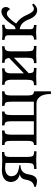

<svg xmlns="http://www.w3.org/2000/svg" viewBox="940 -1462 721 2640"><g transform="rotate(-90 1300.0 -141.5)"><path d="M127.4 7.8Q80.6 3.9 48.8 -10.3L55.2 -32.7Q83.5 -32.7 111.6 -57.6Q139.6 -82.5 150.9 -150.6Q162.1 -218.8 225.6 -229Q121.1 -254.9 117.7 -353.5Q124.5 -470.7 275.4 -475.6Q290.5 -475.6 336.9 -473.1Q383.3 -470.7 414.6 -470.7Q452.1 -470.7 530.8 -474.6V-441.9Q488.8 -441.9 475.8 -426.5Q462.9 -411.1 462.9 -371.1V-133.3Q462.9 -66.4 477.3 -49.3Q491.7 -32.2 541 -32.2V0.5Q460.9 -3.4 426.8 -3.4Q370.6 -3.4 296.4 0.5V-32.2Q351.1 -32.2 365.5 -49.8Q379.9 -67.4 379.9 -137.2V-424.8Q342.8 -431.2 304.7 -431.2Q207.5 -425.8 196.8 -353.5Q196.8 -287.6 243.4 -263.7Q290 -239.7 349.6 -236.3L349.1 -219.7Q238.3 -219.7 222.2 -106Q206.1 7.8 127.4 7.8Z M1364.7 0H626.5V-34.2Q654.8 -34.2 669.2 -50Q683.6 -65.9 683.6 -126.5V-347.2Q683.6 -402.3 672.4 -420.7Q661.1 -439 626.5 -439V-473.6Q676.3 -470.2 726.6 -470.2Q776.4 -470.2 826.2 -473.6V-439Q793.5 -439 781.2 -421.6Q769 -404.3 769 -347.2V-36.1H953.1V-347.2Q953.1 -401.9 941.7 -420.4Q930.2 -439 896 -439V-473.6Q943.8 -470.2 991.7 -470.2Q1039.1 -470.2 1086.9 -473.6V-439Q1061 -438.5 1049.8 -420.9Q1038.6 -403.3 1038.6 -347.2V-36.1H1222.2V-347.2Q1222.2 -402.3 1210.9 -420.7Q1199.7 -439 1165 -439V-473.6Q1214.8 -470.2 1265.1 -470.2Q1314.9 -470.2 1364.7 -473.6V-439Q1331.5 -439 1319.6 -420.7Q1307.6 -402.3 1307.6 -347.2V-125Q1307.6 -70.3 1320.6 -52.7Q1333.5 -35.2 1364.7 -34.2ZM1364.7 198.7H1328.1Q1328.1 97.2 1291.5 48.6Q1254.9 0 1197.3 0H1153.3Q1157.2 -29.3 1364.7 -34.2Z M1988.8 0Q1918 -3.9 1871.1 -3.9Q1816.4 -3.9 1752 0V-34.2Q1804.7 -34.2 1815.7 -57.4Q1826.7 -80.6 1826.7 -134.8V-310.1L1613.8 -106.4Q1615.7 -68.8 1624.3 -51.5Q1632.8 -34.2 1686 -34.2V0Q1615.2 -3.9 1568.4 -3.9Q1513.7 -3.9 1449.2 0V-34.2Q1502 -34.2 1512.9 -57.4Q1523.9 -80.6 1523.9 -134.8V-355.5Q1523.9 -389.2 1510.5 -413.8Q1497.1 -438.5 1454.1 -438.5V-473.6Q1508.8 -468.8 1568.4 -468.8Q1620.6 -468.8 1681.2 -473.6V-438.5Q1639.2 -438.5 1625.7 -415.3Q1612.3 -392.1 1612.3 -356.4V-173.3L1823.2 -375.5Q1821.8 -398.9 1810.8 -418.7Q1799.8 -438.5 1756.8 -438.5V-473.6Q1811.5 -468.8 1871.1 -468.8Q1923.3 -468.8 1983.9 -473.6V-438.5Q1941.9 -438.5 1928.5 -417.7Q1915 -397 1915 -361.3V-131.8Q1915 -76.7 1925.3 -55.4Q1935.5 -34.2 1988.8 -34.2Z M2482.4 9.8Q2397.5 9.8 2353.5 -105.7Q2309.6 -221.2 2219.2 -229.5V-77.6Q2219.2 -34.2 2276.9 -34.2V0L2177.7 -5.4Q2126 -3.4 2075.7 0V-34.2Q2135.3 -34.2 2135.3 -77.6V-395Q2135.3 -438.5 2072.3 -438.5V-472.7Q2122.1 -467.8 2172.4 -467.8Q2229 -467.8 2279.3 -472.7V-438.5Q2219.2 -438.5 2219.2 -395V-288.6Q2247.1 -288.6 2265.1 -309.6Q2374 -482.4 2464.4 -482.4Q2519.5 -479.5 2524.9 -421.4Q2524.9 -392.1 2494.6 -361.3Q2469.7 -407.2 2431.6 -407.2Q2383.3 -407.2 2296.4 -279.8Q2375 -229.5 2415.3 -132.3Q2455.6 -35.2 2500 -35.2Q2522.9 -35.2 2554.7 -59.6L2571.8 -42Q2528.8 9.8 2482.4 9.8Z"/></g></svg>

Font: Almanac
Style: Regular
Weight: 400
Designer: Eden's Almanac
Version: Version 3.501;March 28, 2021;FontCreator 13.0.0.2683 64-bit